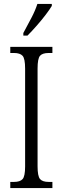

<svg xmlns="http://www.w3.org/2000/svg" viewBox="-20 -951 317 971"><path d="M32 0V-31H51Q81 -31 94 -45Q107 -59 107 -109V-604Q107 -655 94 -669Q81 -683 51 -683H32V-714H245V-683H226Q195 -683 182.5 -669Q170 -655 170 -604V-110Q170 -60 182.5 -45.5Q195 -31 226 -31H245V0ZM98 -784Q120 -825 139 -861Q158 -897 169 -931H242V-921Q232 -904 211.5 -877Q191 -850 166 -821.5Q141 -793 119 -771H98Z"/></svg>

Font: Noto Serif Ethiopic ExtraCondensed Light
Style: Regular
Weight: 300
Width: 2
Designer: Monotype Design Team
Foundry: Monotype Imaging Inc.
Version: Version 2.102; ttfautohint (v1.8.4.7-5d5b)